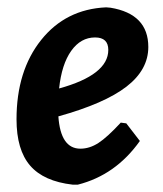

<svg xmlns="http://www.w3.org/2000/svg" viewBox="-20 -494 445 523"><path d="M361 -110Q295 -17 192 9H178Q99 0 62 -43Q25 -86 25 -169Q25 -301 92 -385Q159 -469 269 -474L281 -473Q384 -456 384 -366Q384 -304 324.5 -258Q265 -212 139 -177Q145 -89 199 -89Q224 -89 248 -104.5Q272 -120 309 -160L324 -158ZM239 -392Q200 -392 174 -355.5Q148 -319 141 -253Q275 -290 275 -358Q275 -392 239 -392Z"/></svg>

Font: Alegreya Sans
Style: Bold Italic
Weight: 700
Italic angle: -7°
Designer: Juan Pablo del Peral
Foundry: Huerta Tipografica
Version: Version 2.007